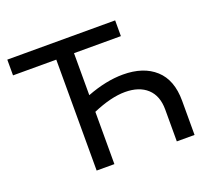

<svg xmlns="http://www.w3.org/2000/svg" viewBox="-120 -849 1082 997"><g transform="rotate(-20 421.0 -350.0)"><path d="M550 -422Q663 -422 728 -363Q793 -304 793 -189V0H695V-176Q695 -252 651 -292.5Q607 -333 529 -333Q452 -333 350 -289V0H252V-613H13V-700H609V-613H350V-381Q457 -422 550 -422Z"/></g></svg>

Font: Montserrat
Style: Regular
Weight: 500
Designer: Julieta Ulanovsky
Foundry: Julieta Ulanovsky
Version: Version 7.200;PS 007.200;hotconv 1.0.88;makeotf.lib2.5.64775